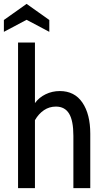

<svg xmlns="http://www.w3.org/2000/svg" viewBox="-36 -969 531 989"><path d="M429 -280V0H342V-269Q342 -347 320 -383.5Q298 -420 252 -420Q218 -420 190.5 -401.5Q163 -383 144 -350V0H57V-750H144V-438Q165 -467 199 -483.5Q233 -500 272 -500Q348 -500 388.5 -440.5Q429 -381 429 -280ZM218 -866V-805L101 -867L-16 -805V-866L101 -949Z"/></svg>

Font: Cabin Condensed
Style: Regular
Weight: 400
Width: 3
Version: Version 2.001